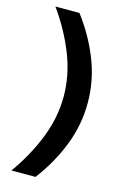

<svg xmlns="http://www.w3.org/2000/svg" viewBox="-134 -859 653 1018"><g transform="rotate(15 192.0 -350.0)"><path d="M204 -350Q204 -466 159 -580Q114 -694 38 -800H170Q246 -700 291 -586Q336 -472 336 -350Q336 -228 291 -114Q246 0 170 100H38Q114 -6 159 -120Q204 -234 204 -350Z"/></g></svg>

Font: Oak Sans
Style: Bold
Weight: 700
Designer: Erik Kennedy, Walven
Foundry: Erik Kennedy, Walven
Version: Version 1.000